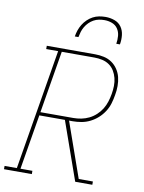

<svg xmlns="http://www.w3.org/2000/svg" viewBox="-119 -1025 821 1094"><g transform="rotate(10 291.0 -477.5)"><path d="M-18 0V-19H53L169 -716H100V-735H379Q405 -735 430.5 -729.5Q456 -724 476.5 -710Q497 -696 511 -675Q525 -654 531 -630Q537 -606 537 -579Q537 -552 532 -526Q528 -501 520.5 -476Q513 -451 498.5 -428.5Q484 -406 464 -388Q444 -370 420 -358Q396 -346 370.5 -341.5Q345 -337 320 -337H299L411 -19H493V0H394L275 -337H127L74 -19H143V0ZM320 -356Q343 -356 366 -360.5Q389 -365 410.5 -375.5Q432 -386 450.5 -403Q469 -420 481.5 -440.5Q494 -461 501 -483.5Q508 -506 512 -529Q516 -552 516.5 -575.5Q517 -599 511.5 -621Q506 -643 494.5 -662Q483 -681 465 -693.5Q447 -706 424.5 -711Q402 -716 379 -716H190L130 -356ZM248 -815Q251 -834 257 -851.5Q263 -869 273 -885.5Q283 -902 297.5 -916Q312 -930 329 -939Q346 -948 364.5 -951.5Q383 -955 402 -955Q429 -955 454 -946Q479 -937 493.5 -916.5Q508 -896 511 -869Q514 -842 509 -815H488Q492 -838 490 -861Q488 -884 476 -902Q464 -920 443 -928Q422 -936 399 -936Q383 -936 367 -933Q351 -930 336.5 -922Q322 -914 310 -902Q298 -890 289.5 -875.5Q281 -861 276.5 -846Q272 -831 269 -815Z"/></g></svg>

Font: Iosevka Slab Thin Extended
Style: Italic
Weight: 100
Width: 7
Italic angle: -9°
Monospace: yes
Designer: Belleve Invis
Foundry: Belleve Invis
Version: Version 11.1.0; ttfautohint (v1.8.3)